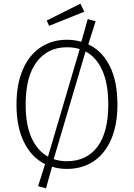

<svg xmlns="http://www.w3.org/2000/svg" viewBox="-20 -911 731 1048"><path d="M621 -341Q621 -230 587 -151Q553 -72 491 -30.5Q429 11 345 11Q302 11 264 -1L231 117L188 105L226 -15Q152 -52 111 -135Q70 -218 70 -340Q70 -451 104.5 -531Q139 -611 201.5 -652.5Q264 -694 345 -694Q386 -694 424 -683L459 -807L502 -795L462 -669Q537 -634 579 -550.5Q621 -467 621 -341ZM242 -56 415 -643Q385 -653 345 -653Q241 -653 180.5 -573.5Q120 -494 120 -340Q120 -230 152 -159Q184 -88 242 -56ZM571 -341Q571 -454 538.5 -526.5Q506 -599 447 -630L273 -42Q308 -31 345 -31Q452 -31 511.5 -109.5Q571 -188 571 -341ZM440 -847 248 -770 235 -799 419 -891Z"/></svg>

Font: FiraGO ExtraLight
Style: Regular
Weight: 200
Designer: bBox Type
Foundry: bBox Type GmbH
Version: Version 1.001